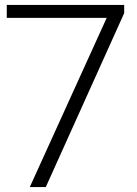

<svg xmlns="http://www.w3.org/2000/svg" viewBox="-20 -760 555 780"><path d="M101 0 413.5 -687.5H7.5V-740H484.5V-706.5L166 0Z"/></svg>

Font: Encode Sans Expanded Light
Style: Regular
Weight: 300
Width: 7
Designer: Multiple Designers
Foundry: Impallari Type
Version: Version 3.000; ttfautohint (v1.8.3) -l 8 -r 50 -G 200 -x 14 